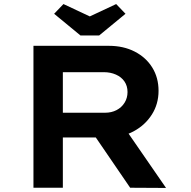

<svg xmlns="http://www.w3.org/2000/svg" viewBox="-20 -926 942 947"><path d="M145 0V-700H517Q589 -700 644.5 -671.5Q700 -643 731 -593Q762 -543 762 -478Q762 -413 729 -361Q696 -309 639.5 -278.5Q583 -248 513 -248H290V0ZM622 0 406 -316 563 -341 799 1ZM290 -370H499Q530 -370 555 -383Q580 -396 594.5 -419.5Q609 -443 609 -472Q609 -502 594 -524Q579 -546 552 -558Q525 -570 492 -570H290ZM377 -751 247 -858 293 -906 438 -838H408L553 -906L599 -858L469 -751Z"/></svg>

Font: Lexend Mega SemiBold
Style: Regular
Weight: 600
Designer: Bonnie Shaver-Troup, Thomas Jockin
Foundry: Lexend
Version: Version 1.007